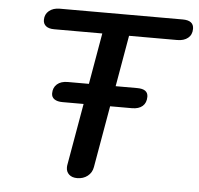

<svg xmlns="http://www.w3.org/2000/svg" viewBox="-51 -753 844 815"><g transform="rotate(5 371.0 -345.0)"><path d="M742 -664Q742 -639 725 -625Q708 -611 679 -611H474L436 -393H528Q574 -393 574 -360Q574 -334 558 -320Q542 -306 513 -306H420L374 -43Q370 -19 351.5 -4.5Q333 10 307 10Q285 10 272.5 -1.5Q260 -13 260 -31Q260 -39 261 -43L307 -306H217Q195 -306 182.5 -314.5Q170 -323 170 -339Q170 -364 186.5 -378.5Q203 -393 232 -393H322L360 -611H155Q132 -611 120 -620.5Q108 -630 108 -647Q108 -671 125.5 -685.5Q143 -700 171 -700H695Q742 -700 742 -664Z"/></g></svg>

Font: Kodchasan SemiBold
Style: Italic
Weight: 600
Italic angle: -10°
Version: Version 1.000; ttfautohint (v1.6)